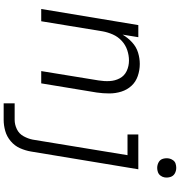

<svg xmlns="http://www.w3.org/2000/svg" viewBox="13 -790 982 1048"><g transform="rotate(90 504.0 -266.0)"><path d="M897 -633Q908 -633 919.5 -637Q931 -641 938.5 -651Q946 -661 948 -672Q951 -689 946 -705Q941 -721 927 -729Q913 -737 896 -737Q885 -737 873.5 -733.5Q862 -730 854.5 -719.5Q847 -709 845 -698Q842 -681 846.5 -665Q851 -649 865.5 -641Q880 -633 897 -633ZM29 0H96L151 -335Q156 -363 168 -390.5Q180 -418 202.5 -439Q225 -460 253.5 -469.5Q282 -479 310 -479Q341 -479 367.5 -466.5Q394 -454 407.5 -428.5Q421 -403 422.5 -373Q424 -343 419 -313L368 0H435L485 -303Q490 -337 490 -371.5Q490 -406 480 -437.5Q470 -469 448.5 -492.5Q427 -516 395 -527Q363 -538 329 -538Q298 -538 267 -528.5Q236 -519 211 -496Q186 -473 169 -444L183 -530H117ZM544 205H634Q664 205 694.5 196.5Q725 188 750.5 166.5Q776 145 789 115.5Q802 86 807 56L904 -530H714V-471H827L742 47Q737 72 723.5 96.5Q710 121 685 133Q660 145 634 145H544Z"/></g></svg>

Font: Iosevka Sparkle Light Oblique
Style: Regular
Weight: 300
Italic angle: -9°
Designer: Belleve Invis
Foundry: Belleve Invis
Version: Version 4.5.0; ttfautohint (v1.8.3)